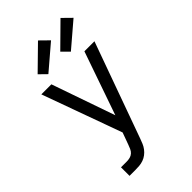

<svg xmlns="http://www.w3.org/2000/svg" viewBox="-288 -864 1176 1176"><g transform="rotate(-45 300.0 -276.5)"><path d="M99 215V141H148Q163 141 177 137.5Q191 134 201.5 124.5Q212 115 218 101.5Q224 88 229 74L257 -3L70 -520H157L300 -109L443 -520H530L307 99Q301 116 294 132.5Q287 149 276 163.5Q265 178 250.5 189Q236 200 219 206Q202 212 184 213.5Q166 215 148 215ZM383 -577 337 -623 484 -768 541 -712ZM188 -577 141 -623 289 -768 346 -712Z"/></g></svg>

Font: R Plex Mono
Style: Regular
Weight: 400
Monospace: yes
Designer: Belleve Invis
Foundry: Belleve Invis
Version: Version 31.8.0